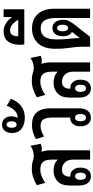

<svg xmlns="http://www.w3.org/2000/svg" viewBox="461 -1356 903 1865"><g transform="rotate(-90 912.5 -423.5)"><path d="M132 8Q91 8 67 -22.5Q43 -53 43 -110V-197Q43 -279 85 -317Q127 -355 187 -355Q216 -355 243.5 -346.5Q271 -338 292 -316H295V-366Q295 -399 288 -425.5Q281 -452 260.5 -467.5Q240 -483 198 -483Q163 -483 130 -469Q97 -455 69 -435L46 -517Q80 -539 122 -552.5Q164 -566 207 -566Q252 -566 279.5 -556.5Q307 -547 332 -547Q384 -547 428 -579L449 -479Q426 -469 398 -469Q385 -469 371 -472V-470Q385 -432 385 -380V0H295V-164Q295 -216 267 -244.5Q239 -273 198 -273Q159 -273 144 -250.5Q129 -228 129 -196V-192Q132 -192 136 -192Q173 -192 195 -165Q217 -138 217 -94Q217 -48 195 -20Q173 8 132 8ZM133 -40Q152 -40 160 -54.5Q168 -69 168 -93Q168 -116 160 -130.5Q152 -145 133 -145Q115 -145 106.5 -130.5Q98 -116 98 -93Q98 -69 106.5 -54.5Q115 -40 133 -40Z M793 -382V-110Q793 -53 769 -22.5Q745 8 704 8Q663 8 640.5 -20Q618 -48 618 -94Q618 -139 640.5 -166Q663 -193 700 -193H703V-368Q703 -420 687 -450.5Q671 -481 622 -481Q592 -481 567.5 -471Q543 -461 519 -447L494 -526Q519 -541 554.5 -552.5Q590 -564 631 -564Q692 -564 727.5 -541Q763 -518 778 -477Q793 -436 793 -382ZM702 -146Q684 -146 675.5 -131Q667 -116 667 -93Q667 -69 675.5 -54.5Q684 -40 702 -40Q720 -40 729 -54.5Q738 -69 738 -93Q738 -117 729 -131.5Q720 -146 702 -146Z M701 -634Q634 -634 593.5 -666.5Q553 -699 553 -758Q553 -803 575 -829Q597 -855 635 -855Q669 -855 692 -831.5Q715 -808 715 -762Q715 -730 700 -705Q703 -704 706 -704Q742 -704 771 -732.5Q800 -761 818 -810L886 -769Q861 -706 815.5 -670Q770 -634 701 -634ZM635 -714Q650 -714 658.5 -726.5Q667 -739 667 -762Q667 -785 658.5 -798Q650 -811 635 -811Q621 -811 612.5 -798Q604 -785 604 -762Q604 -714 635 -714Z M986 8Q945 8 921 -22.5Q897 -53 897 -110V-197Q897 -279 939 -317Q981 -355 1041 -355Q1070 -355 1097.5 -346.5Q1125 -338 1146 -316H1149V-366Q1149 -399 1142 -425.5Q1135 -452 1114.5 -467.5Q1094 -483 1052 -483Q1017 -483 984 -469Q951 -455 923 -435L900 -517Q934 -539 976 -552.5Q1018 -566 1061 -566Q1106 -566 1133.5 -556.5Q1161 -547 1186 -547Q1238 -547 1282 -579L1303 -479Q1280 -469 1252 -469Q1239 -469 1225 -472V-470Q1239 -432 1239 -380V0H1149V-164Q1149 -216 1121 -244.5Q1093 -273 1052 -273Q1013 -273 998 -250.5Q983 -228 983 -196V-192Q986 -192 990 -192Q1027 -192 1049 -165Q1071 -138 1071 -94Q1071 -48 1049 -20Q1027 8 986 8ZM987 -40Q1006 -40 1014 -54.5Q1022 -69 1022 -93Q1022 -116 1014 -130.5Q1006 -145 987 -145Q969 -145 960.5 -130.5Q952 -116 952 -93Q952 -69 960.5 -54.5Q969 -40 987 -40Z M1391 0V-71Q1391 -117 1386 -155Q1381 -193 1376 -236Q1371 -279 1371 -338Q1371 -450 1426 -507Q1481 -564 1568 -564Q1657 -564 1708.5 -508Q1760 -452 1760 -350V0H1670V-337Q1670 -404 1646.5 -442Q1623 -480 1567 -480Q1518 -480 1490 -444Q1462 -408 1462 -322Q1462 -274 1465 -239Q1468 -204 1471.5 -171.5Q1475 -139 1475 -99L1535 -176Q1493 -199 1493 -266Q1493 -312 1515 -339Q1537 -366 1573 -366Q1611 -366 1632 -336.5Q1653 -307 1653 -262Q1653 -227 1638.5 -200.5Q1624 -174 1603 -147L1487 0ZM1573 -214Q1590 -214 1597.5 -229Q1605 -244 1605 -267Q1605 -289 1597.5 -304.5Q1590 -320 1573 -320Q1556 -320 1548.5 -304.5Q1541 -289 1541 -267Q1541 -245 1548.5 -229.5Q1556 -214 1573 -214Z M1413 -639 1410 -676Q1410 -723 1422.5 -760Q1435 -797 1464 -818.5Q1493 -840 1543 -840Q1583 -840 1618.5 -817Q1654 -794 1679 -758V-840H1755V-639ZM1493 -698H1652Q1636 -730 1609 -753.5Q1582 -777 1549 -777Q1515 -777 1504 -753Q1493 -729 1493 -698Z"/></g></svg>

Font: Noto Sans Thai Looped ExtraCondensed Medium
Style: Regular
Weight: 500
Width: 2
Designer: Sasikarn Vongin, Ben Mitchell
Foundry: The Fontpad Ltd
Version: Version 1.001; ttfautohint (v1.8.4.7-5d5b)